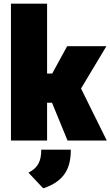

<svg xmlns="http://www.w3.org/2000/svg" viewBox="-20 -770 605 1052"><path d="M40 0H238V-207H265L350 0H565L424 -285L563 -517H348L266 -367H238V-750H40ZM136 176 217 262C336 222 368 149 368 50H206C206 115 187 150 136 176Z"/></svg>

Font: Finlandica Black
Style: Regular
Weight: 900
Designer: Niklas Ekholm, Juho Hiilivirta, Jaakko Suomalainen
Foundry: Helsinki Type Studio
Version: Version 2.000;Glyphs 3.2 (3202)